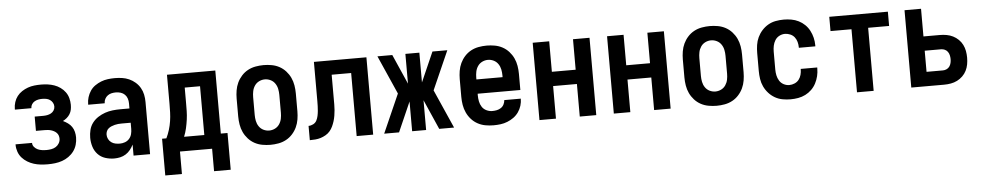

<svg xmlns="http://www.w3.org/2000/svg" viewBox="-39 -832 6578 1286"><g transform="rotate(-5 3250.0 -188.5)"><path d="M253 8Q229 8 205.5 5.5Q182 3 159.5 -4Q137 -11 116.5 -23.5Q96 -36 80.5 -53.5Q65 -71 57 -94Q49 -117 49 -140V-144H160V-143Q160 -128 170.5 -116Q181 -104 194.5 -98Q208 -92 223 -90Q238 -88 253 -88Q269 -88 285.5 -91Q302 -94 315.5 -102.5Q329 -111 337.5 -125.5Q346 -140 346 -156Q346 -167 342.5 -177.5Q339 -188 331 -196Q323 -204 313.5 -209Q304 -214 293.5 -217Q283 -220 272 -221Q261 -222 250 -222H193V-318H250Q264 -318 277.5 -320.5Q291 -323 303 -329.5Q315 -336 322.5 -348Q330 -360 330 -374Q330 -388 323 -400Q316 -412 305 -419.5Q294 -427 280.5 -429.5Q267 -432 253 -432Q240 -432 227 -429.5Q214 -427 202.5 -420.5Q191 -414 183.5 -402.5Q176 -391 176 -378V-376H65V-382Q65 -404 72 -426Q79 -448 92.5 -465.5Q106 -483 125 -495.5Q144 -508 165 -515.5Q186 -523 208.5 -525.5Q231 -528 253 -528Q276 -528 298.5 -525Q321 -522 342.5 -514.5Q364 -507 383 -493.5Q402 -480 415.5 -461.5Q429 -443 435 -420.5Q441 -398 441 -376Q441 -359 438 -343.5Q435 -328 426.5 -314Q418 -300 405.5 -289.5Q393 -279 379 -272Q396 -264 411.5 -253Q427 -242 437.5 -226.5Q448 -211 452.5 -192.5Q457 -174 457 -155Q457 -130 450 -106Q443 -82 428.5 -62.5Q414 -43 393.5 -28.5Q373 -14 350 -6Q327 2 302.5 5Q278 8 253 8Z M700 8Q669 8 639.5 -1.5Q610 -11 589.5 -33Q569 -55 560 -84.5Q551 -114 551 -144Q551 -171 557.5 -197Q564 -223 580 -244Q596 -265 618.5 -279.5Q641 -294 665.5 -302.5Q690 -311 716.5 -314Q743 -317 769 -317H830V-351Q830 -368 825 -383.5Q820 -399 808.5 -410.5Q797 -422 781 -427Q765 -432 749 -432Q734 -432 720 -429Q706 -426 694 -417.5Q682 -409 675 -395.5Q668 -382 668 -368V-366H557V-371Q557 -394 564 -416.5Q571 -439 584 -458.5Q597 -478 616.5 -491.5Q636 -505 657.5 -513.5Q679 -522 702.5 -525Q726 -528 749 -528Q774 -528 798.5 -524.5Q823 -521 845.5 -511Q868 -501 887 -484.5Q906 -468 918.5 -446.5Q931 -425 936 -400.5Q941 -376 941 -351V0H830V-74Q821 -56 808 -39.5Q795 -23 777.5 -12Q760 -1 740 3.5Q720 8 700 8ZM746 -88Q763 -88 780 -94Q797 -100 809 -113.5Q821 -127 825.5 -144.5Q830 -162 830 -180V-221H769Q757 -221 745.5 -220Q734 -219 722.5 -216Q711 -213 700 -208.5Q689 -204 680 -196.5Q671 -189 666.5 -178Q662 -167 662 -155Q662 -140 669 -126Q676 -112 688.5 -103Q701 -94 716 -91Q731 -88 746 -88Z M1030 151V-96H1059Q1072 -123 1080.5 -151Q1089 -179 1093.5 -208Q1098 -237 1099 -266.5Q1100 -296 1100 -325V-520H1425V-96H1470V151H1358V0H1142V151ZM1178 -96H1314V-424H1211V-325Q1211 -296 1210.5 -267Q1210 -238 1206 -209Q1202 -180 1195.5 -151.5Q1189 -123 1178 -96Z M1750 8Q1723 8 1695.5 3Q1668 -2 1644 -15Q1620 -28 1601.5 -48.5Q1583 -69 1571.5 -93.5Q1560 -118 1555.5 -145.5Q1551 -173 1551 -200V-320Q1551 -347 1555.5 -374.5Q1560 -402 1571.5 -426.5Q1583 -451 1601.5 -471.5Q1620 -492 1644 -505Q1668 -518 1695.5 -523Q1723 -528 1750 -528Q1777 -528 1804.5 -523Q1832 -518 1856 -505Q1880 -492 1898.5 -471.5Q1917 -451 1928.5 -426.5Q1940 -402 1944.5 -374.5Q1949 -347 1949 -320V-200Q1949 -173 1944.5 -145.5Q1940 -118 1928.5 -93.5Q1917 -69 1898.5 -48.5Q1880 -28 1856 -15Q1832 -2 1804.5 3Q1777 8 1750 8ZM1750 -88Q1770 -88 1788.5 -97Q1807 -106 1818.5 -123Q1830 -140 1834 -160Q1838 -180 1838 -200V-320Q1838 -340 1834 -360Q1830 -380 1818.5 -397Q1807 -414 1788.5 -423Q1770 -432 1750 -432Q1730 -432 1711.5 -423Q1693 -414 1681.5 -397Q1670 -380 1666 -360Q1662 -340 1662 -320V-200Q1662 -180 1666 -160Q1670 -140 1681.5 -123Q1693 -106 1711.5 -97Q1730 -88 1750 -88Z M2015 0V-96Q2031 -96 2046.5 -104Q2062 -112 2069.5 -126.5Q2077 -141 2080.5 -157.5Q2084 -174 2085.5 -190.5Q2087 -207 2087.5 -223.5Q2088 -240 2088 -257V-520H2441V0H2330V-424H2199V-261Q2199 -242 2199 -223.5Q2199 -205 2197.5 -186.5Q2196 -168 2193 -149.5Q2190 -131 2184.5 -113Q2179 -95 2171 -78Q2163 -61 2151 -47Q2139 -33 2122.5 -23.5Q2106 -14 2088.5 -8.5Q2071 -3 2052 -1.5Q2033 0 2015 0Z M2515 0 2630 -260 2515 -520H2615L2703 -320V-520H2797V-320L2885 -520H2985L2870 -260L2985 0H2885L2797 -200V0H2703V-200Q2681 -150 2659 -100Q2637 -50 2615 0Z M3250 8Q3222 8 3195 3Q3168 -2 3144 -15Q3120 -28 3101.5 -48.5Q3083 -69 3071.5 -94Q3060 -119 3055.5 -146Q3051 -173 3051 -200V-320Q3051 -347 3055.5 -374.5Q3060 -402 3071.5 -426.5Q3083 -451 3101.5 -471.5Q3120 -492 3144 -505Q3168 -518 3195.5 -523Q3223 -528 3250 -528Q3277 -528 3304.5 -523Q3332 -518 3356 -505Q3380 -492 3398.5 -471.5Q3417 -451 3428.5 -426.5Q3440 -402 3444.5 -374.5Q3449 -347 3449 -320V-212H3162V-200Q3162 -180 3166 -160Q3170 -140 3181 -123Q3192 -106 3211 -97Q3230 -88 3250 -88Q3265 -88 3280 -91Q3295 -94 3308 -102.5Q3321 -111 3328 -125Q3335 -139 3336 -154H3447Q3447 -130 3440 -107Q3433 -84 3419 -64Q3405 -44 3385.5 -30Q3366 -16 3343.5 -7Q3321 2 3297.5 5Q3274 8 3250 8ZM3162 -308H3338V-320Q3338 -340 3334 -360Q3330 -380 3318.5 -397Q3307 -414 3288.5 -423Q3270 -432 3250 -432Q3230 -432 3211.5 -423Q3193 -414 3181.5 -397Q3170 -380 3166 -360Q3162 -340 3162 -320Z M3559 0V-520H3670V-315H3830V-520H3941V0H3830V-219H3670V0Z M4059 0V-520H4170V-315H4330V-520H4441V0H4330V-219H4170V0Z M4750 8Q4723 8 4695.5 3Q4668 -2 4644 -15Q4620 -28 4601.5 -48.5Q4583 -69 4571.5 -93.5Q4560 -118 4555.5 -145.5Q4551 -173 4551 -200V-320Q4551 -347 4555.5 -374.5Q4560 -402 4571.5 -426.5Q4583 -451 4601.5 -471.5Q4620 -492 4644 -505Q4668 -518 4695.5 -523Q4723 -528 4750 -528Q4777 -528 4804.5 -523Q4832 -518 4856 -505Q4880 -492 4898.5 -471.5Q4917 -451 4928.5 -426.5Q4940 -402 4944.5 -374.5Q4949 -347 4949 -320V-200Q4949 -173 4944.5 -145.5Q4940 -118 4928.5 -93.5Q4917 -69 4898.5 -48.5Q4880 -28 4856 -15Q4832 -2 4804.5 3Q4777 8 4750 8ZM4750 -88Q4770 -88 4788.5 -97Q4807 -106 4818.5 -123Q4830 -140 4834 -160Q4838 -180 4838 -200V-320Q4838 -340 4834 -360Q4830 -380 4818.5 -397Q4807 -414 4788.5 -423Q4770 -432 4750 -432Q4730 -432 4711.5 -423Q4693 -414 4681.5 -397Q4670 -380 4666 -360Q4662 -340 4662 -320V-200Q4662 -180 4666 -160Q4670 -140 4681.5 -123Q4693 -106 4711.5 -97Q4730 -88 4750 -88Z M5247 8Q5220 8 5193 3Q5166 -2 5142.5 -15.5Q5119 -29 5100.5 -49.5Q5082 -70 5070.5 -94.5Q5059 -119 5055 -146Q5051 -173 5051 -200V-320Q5051 -347 5055 -374Q5059 -401 5070.5 -425.5Q5082 -450 5100.5 -470.5Q5119 -491 5142.5 -504.5Q5166 -518 5193 -523Q5220 -528 5247 -528Q5273 -528 5298.5 -523.5Q5324 -519 5347 -507.5Q5370 -496 5388.5 -478Q5407 -460 5419 -437Q5431 -414 5437 -389Q5443 -364 5443 -338V-331H5332V-334Q5332 -353 5327 -371Q5322 -389 5311 -403Q5300 -417 5282.5 -424.5Q5265 -432 5247 -432Q5227 -432 5209 -422.5Q5191 -413 5180.5 -396Q5170 -379 5166 -359.5Q5162 -340 5162 -320V-200Q5162 -180 5166 -160.5Q5170 -141 5180.5 -124Q5191 -107 5209 -97.5Q5227 -88 5247 -88Q5265 -88 5282.5 -95.5Q5300 -103 5311 -117Q5322 -131 5327 -149Q5332 -167 5332 -186V-189H5443V-182Q5443 -156 5437 -131Q5431 -106 5419 -83Q5407 -60 5388.5 -42Q5370 -24 5347 -12.5Q5324 -1 5298.5 3.5Q5273 8 5247 8Z M5694 0V-424H5553V-520H5947V-424H5806V0Z M6059 0V-520H6170V-334H6280Q6303 -334 6325.5 -330Q6348 -326 6368 -316Q6388 -306 6404.5 -290Q6421 -274 6431 -254Q6441 -234 6445 -212Q6449 -190 6449 -167Q6449 -144 6445 -122Q6441 -100 6431 -80Q6421 -60 6404.5 -44Q6388 -28 6368 -18Q6348 -8 6325.5 -4Q6303 0 6280 0ZM6170 -96H6280Q6293 -96 6305 -101.5Q6317 -107 6324.5 -117.5Q6332 -128 6335 -141Q6338 -154 6338 -167Q6338 -180 6335 -193Q6332 -206 6324.5 -216.5Q6317 -227 6305 -232.5Q6293 -238 6280 -238H6170Z"/></g></svg>

Font: Iosevka Custom
Style: Bold
Weight: 700
Monospace: yes
Designer: Belleve Invis
Foundry: Belleve Invis
Version: Version 30.3.3; ttfautohint (v1.8.3)